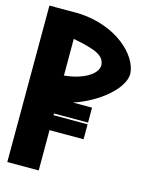

<svg xmlns="http://www.w3.org/2000/svg" viewBox="-123 -904 758 980"><g transform="rotate(15 256.0 -413.5)"><path d="M13 0H179V-213H359V-292H179V-301H359V-380H258C386 -422 501 -517 503 -596V-597C498 -696 368 -819 168 -827H14ZM178 -695C308 -670 345 -649 349 -601C348 -550 271 -510 178 -501Z"/></g></svg>

Font: Ny Stormning
Style: Sv
Weight: 900
Designer: Robert Jablonski, Mew Too
Foundry: Cannot Into Space Fonts
Version: Version 0.90